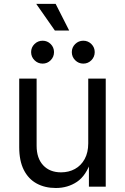

<svg xmlns="http://www.w3.org/2000/svg" viewBox="-20 -943 631 970"><path d="M262.2 6.8Q207 6.8 165.3 -15.9Q123.5 -38.6 100.3 -84.5Q77.1 -130.4 77.1 -199.2V-545.9H165V-206.5Q165 -143.6 198.2 -107.9Q231.4 -72.3 288.6 -72.3Q327.6 -72.3 358.6 -89.4Q389.6 -106.4 407.7 -139.4Q425.8 -172.4 425.8 -218.8V-545.9H514.2V0H429.2V-132.3H440.9Q415.5 -55.7 368.9 -24.4Q322.3 6.8 262.2 6.8ZM400.9 -621.6Q377 -621.6 359.9 -638.7Q342.8 -655.8 342.8 -679.7Q342.8 -703.6 359.9 -720.5Q377 -737.3 400.9 -737.3Q424.8 -737.3 441.7 -720.5Q458.5 -703.6 458.5 -679.7Q458.5 -655.8 441.7 -638.7Q424.8 -621.6 400.9 -621.6ZM195.3 -621.6Q171.4 -621.6 154.3 -638.7Q137.2 -655.8 137.2 -679.7Q137.2 -703.6 154.3 -720.5Q171.4 -737.3 195.3 -737.3Q219.2 -737.3 236.1 -720.5Q252.9 -703.6 252.9 -679.7Q252.9 -655.8 236.1 -638.7Q219.2 -621.6 195.3 -621.6ZM257.3 -788.6 163.1 -923.3H261.2L329.6 -788.6Z"/></svg>

Font: Inter Variable LoSnoCo
Style: Regular
Weight: 400
Designer: Rasmus Andersson
Foundry: rsms
Version: Version 4.000;git-a52131595; featfreeze: case,dlig,ss01,ss02